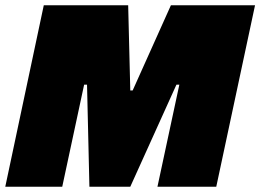

<svg xmlns="http://www.w3.org/2000/svg" viewBox="-25 -708 987 728"><path d="M-5 0 141 -688H461L469 -365H478L623 -688H942L795 0H572L655 -387H644L469 0H314L305 -387H294L211 0Z"/></svg>

Font: Saira Black
Style: Italic
Weight: 900
Italic angle: -12°
Designer: Hector Gatti with collaboration of the Omnibus-Type team
Foundry: Omnibus-Type
Version: Version 1.100; ttfautohint (v1.8.3)